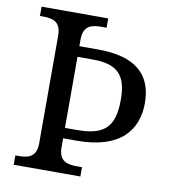

<svg xmlns="http://www.w3.org/2000/svg" viewBox="-81 -784 765 854"><g transform="rotate(10 302.0 -357.0)"><path d="M38 0H339V-42H316C271 -42 234 -51 234 -114V-154H297C495 -154 565 -252 565 -371C565 -501 487 -570 319 -570H234V-600C234 -663 271 -672 316 -672H339V-714H38V-672H51C96 -672 133 -663 133 -600V-114C133 -51 96 -42 51 -42H38ZM287 -201H234V-522H302C415 -522 457 -479 457 -367C457 -240 408 -201 287 -201Z"/></g></svg>

Font: Noto Serif Balinese
Style: Regular
Weight: 400
Designer: Monotype Design Team
Foundry: Monotype Imaging Inc.
Version: Version 2.005